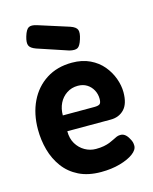

<svg xmlns="http://www.w3.org/2000/svg" viewBox="-108 -765 681 853"><g transform="rotate(-15 232.5 -338.0)"><path d="M251 16Q192 16 149.5 -5Q107 -26 80 -62.5Q53 -99 40.5 -144.5Q28 -190 28 -239Q28 -311 55 -367Q82 -423 132 -455Q182 -487 250 -487Q297 -487 332.5 -470Q368 -453 391 -425.5Q414 -398 426 -365Q438 -332 438 -301Q438 -248 414 -223Q390 -198 352 -198H152Q152 -164 166.5 -140Q181 -116 204.5 -102.5Q228 -89 255 -89Q276 -89 291.5 -92Q307 -95 318.5 -99.5Q330 -104 339.5 -109Q349 -114 357 -117.5Q365 -121 373 -121Q385 -122 395 -115Q405 -108 413 -93Q419 -83 421 -75.5Q423 -68 423 -59Q423 -40 400 -23Q377 -6 338 5Q299 16 251 16ZM151 -271H296Q313 -271 320.5 -276Q328 -281 328 -300Q328 -322 318 -340.5Q308 -359 290.5 -370Q273 -381 249 -381Q220 -381 197.5 -366Q175 -351 163 -326.5Q151 -302 151 -271ZM254 -542 113 -589Q88 -598 82.5 -611.5Q77 -625 85 -652Q94 -682 106.5 -689Q119 -696 144 -688L285 -643Q311 -634 316 -620Q321 -606 312 -578Q303 -549 291 -542.5Q279 -536 254 -542Z"/></g></svg>

Font: Fredoka SemiCondensed Medium
Style: Regular
Weight: 500
Width: 4
Designer: Ben Nathan
Foundry: Milena B. Brandão, Ben Nathan
Version: Version 2.001